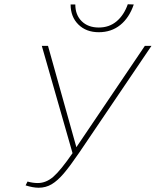

<svg xmlns="http://www.w3.org/2000/svg" viewBox="-20 -873 730 900"><path d="M311 -852H333Q333 -803 363 -773.5Q393 -744 443 -744Q492 -744 526.5 -773Q561 -802 579 -853L607 -852Q586 -790 544 -756Q502 -722 443 -722Q384 -722 347.5 -758Q311 -794 311 -852ZM690 -658 351 -157Q308 -94 279 -60Q250 -26 222.5 -9.5Q195 7 161 7Q135 7 100 -4L109 -22Q134 -15 157 -15Q196 -15 230 -44.5Q264 -74 320 -155L176 -658H205L338 -183L659 -658Z"/></svg>

Font: Ysabeau Infant Extralight
Style: Italic
Weight: 200
Italic angle: -12°
Designer: Christian Thalmann (Catharsis Fonts)
Version: Version 0.003